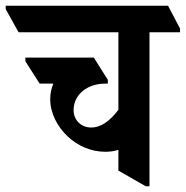

<svg xmlns="http://www.w3.org/2000/svg" viewBox="-75 -645 651 673"><path d="M294 -113C310 -113 326 -115 340 -120V-47L436 8H449V-532H556V-545L514 -625H-55V-613L-10 -532H340V-260C308 -218 277 -198 245 -198C209 -198 183 -224 183 -259C183 -313 230 -352 295 -352H303V-365L254 -443H14V-430L64 -352H112C105 -335 101 -316 101 -298C101 -248 126 -201 162 -167C198 -133 245 -113 294 -113Z"/></svg>

Font: Noto Serif Devanagari ExtraCondensed
Style: Bold
Weight: 700
Width: 2
Designer: Universal Thirst, Indian Type Foundry and the Monotype Design Team
Foundry: Monotype Imaging Inc.
Version: Version 2.004